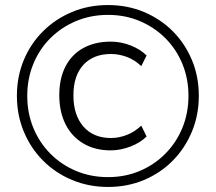

<svg xmlns="http://www.w3.org/2000/svg" viewBox="-20 -733 855 761"><path d="M408 8Q332 8 266 -19.5Q200 -47 151 -96Q102 -145 74.5 -211Q47 -277 47 -353Q47 -430 74.5 -495.5Q102 -561 151 -609.5Q200 -658 265.5 -685.5Q331 -713 408 -713Q485 -713 550.5 -685.5Q616 -658 664.5 -609.5Q713 -561 740.5 -495.5Q768 -430 768 -353Q768 -277 740.5 -211Q713 -145 664.5 -96Q616 -47 550.5 -19.5Q485 8 408 8ZM419 -137Q356 -137 310 -164.5Q264 -192 239.5 -241Q215 -290 215 -356Q215 -422 239.5 -469.5Q264 -517 310 -542.5Q356 -568 419 -568Q459 -568 497.5 -553Q536 -538 561 -513L540 -471Q512 -497 481 -508Q450 -519 420 -519Q350 -519 310.5 -476Q271 -433 271 -355Q271 -277 310.5 -231.5Q350 -186 420 -186Q450 -186 481 -197.5Q512 -209 540 -235L561 -192Q536 -167 496.5 -152Q457 -137 419 -137ZM408 -31Q476 -31 534 -55.5Q592 -80 635.5 -124Q679 -168 703 -226.5Q727 -285 727 -353Q727 -421 703 -479.5Q679 -538 635.5 -581.5Q592 -625 534 -649.5Q476 -674 408 -674Q340 -674 281.5 -649.5Q223 -625 179.5 -581.5Q136 -538 112 -479.5Q88 -421 88 -353Q88 -285 112 -226.5Q136 -168 179.5 -124Q223 -80 281.5 -55.5Q340 -31 408 -31Z"/></svg>

Font: Nunito Sans 12pt ExtraLight 12pt Light
Style: Regular
Weight: 300
Version: Version 3.101;gftools[0.9.27]